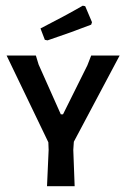

<svg xmlns="http://www.w3.org/2000/svg" viewBox="-20 -642 433 662"><path d="M297.2 -565.4 294.4 -557Q229.9 -531.8 143.9 -502.8L134.6 -504.7L119.6 -543.9Q203.7 -586.9 265.4 -622.4L273.8 -620.6ZM237.4 0H142.1L147.7 -125.2L146.7 -151.4L2.8 -450.5H103.7L113.1 -419.6L189.7 -247.7H197.2L281.3 -416.8L294.4 -450.5H392.5L234.6 -153.3L232.7 -125.2Z"/></svg>

Font: Gurajada
Style: Regular
Weight: 400
Designer: Purushoth Kumar Guthula
Foundry: SiliconAndhra, USA.
Version: Version 1.0.3; ttfautohint (v1.2.42-39fb)